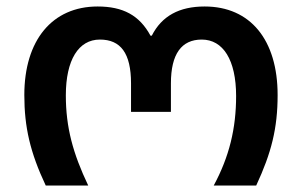

<svg xmlns="http://www.w3.org/2000/svg" viewBox="-20 -572 931 592"><path d="M121 0H252C205 -99 183 -179 183 -278C183 -387 222 -450 288 -450C352 -450 384 -408 384 -315V-227H507V-315C507 -406 540 -450 602 -450C668 -450 708 -387 708 -276C708 -176 687 -89 639 0H770C817 -101 836 -177 836 -279C836 -449 752 -552 611 -552C533 -552 479 -523 448 -462H444C410 -525 359 -552 281 -552C141 -552 55 -448 55 -279C55 -180 73 -102 121 0Z"/></svg>

Font: Noto Sans Georgian Semi
Style: Regular
Weight: 600
Designer: Monotype Design Team
Foundry: Monotype Imaging Inc.
Version: Version 1.901